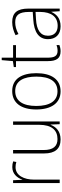

<svg xmlns="http://www.w3.org/2000/svg" viewBox="716 -1414 708 2179"><g transform="rotate(-90 1069.5 -324.0)"><path d="M263 -538C187 -538 141 -483 121 -424H119L114 -529H82V0H121V-288C120 -406 169 -501 262 -501C284 -501 303 -498 321 -492L328 -528C309 -535 286 -538 263 -538Z M781 -529H743V-232C743 -91 682 -25 581 -25C500 -25 457 -73 457 -182V-529H418V-176C418 -53 471 10 577 10C672 10 721 -44 743 -103H746L750 0H781Z M1329 -265C1329 -428 1267 -539 1126 -539C992 -539 917 -438 917 -266C917 -97 989 10 1123 10C1261 10 1329 -97 1329 -265ZM957 -266C957 -417 1013 -505 1126 -505C1244 -505 1290 -406 1290 -265C1290 -115 1238 -25 1123 -25C1010 -25 957 -117 957 -266Z M1582 -24C1523 -24 1505 -62 1505 -135V-496H1647V-529H1505V-658H1477L1466 -531L1398 -521V-496H1466V-133C1466 -39 1496 10 1577 10C1607 10 1629 4 1648 -3V-36C1630 -29 1608 -24 1582 -24Z M1909 -539C1856 -539 1805 -524 1760 -501L1773 -468C1821 -494 1864 -505 1907 -505C1987 -505 2024 -462 2024 -349V-306L1938 -300C1796 -291 1715 -238 1715 -133C1715 -49 1764 10 1861 10C1953 10 1998 -37 2024 -94H2026L2032 0H2062V-355C2062 -484 2013 -539 1909 -539ZM1941 -269 2024 -274V-219C2023 -101 1973 -23 1866 -23C1795 -23 1754 -63 1754 -133C1754 -220 1821 -262 1941 -269Z"/></g></svg>

Font: Noto Sans Lao UI SemCond ExtLt
Style: Regular
Weight: 200
Width: 4
Designer: Monotype Design Team
Foundry: Monotype Imaging Inc.
Version: Version 2.000